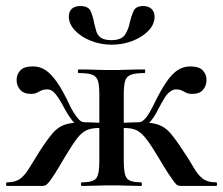

<svg xmlns="http://www.w3.org/2000/svg" viewBox="-23 -616 739 636"><path d="M248 0Q245 0 245 -6Q245 -12 248 -12Q285 -12 295.5 -25Q306 -38 306 -81V-304Q306 -333 301.5 -348Q297 -363 282.5 -368.5Q268 -374 237 -374Q235 -374 235 -380Q235 -386 237 -386Q266 -386 293 -385Q320 -384 347 -384Q374 -384 400.5 -385Q427 -386 456 -386Q458 -386 458 -380Q458 -374 456 -374Q426 -374 411 -368.5Q396 -363 391.5 -348Q387 -333 387 -304V-81Q387 -38 397.5 -25Q408 -12 444 -12Q447 -12 447 -6Q447 0 444 0Q424 0 399 -1Q374 -2 347 -2Q320 -2 294.5 -1Q269 0 248 0ZM0 0Q-3 0 -3 -6Q-3 -12 0 -12Q28 -12 44 -24Q60 -36 74 -59.5Q88 -83 109 -116Q135 -156 152.5 -176Q170 -196 193 -203.5Q216 -211 257 -211Q264 -211 279.5 -210.5Q295 -210 313 -209Q331 -208 344 -207L343 -189Q320 -192 303 -192Q280 -192 263.5 -184.5Q247 -177 231.5 -156.5Q216 -136 192 -96Q171 -60 158.5 -40.5Q146 -21 139 -12.5Q132 -4 127 -2Q122 0 116 0ZM257 -192Q239 -192 223.5 -208.5Q208 -225 191 -256Q180 -277 170.5 -291.5Q161 -306 152.5 -313Q144 -320 133 -320Q122 -320 114.5 -316.5Q107 -313 99.5 -309Q92 -305 79 -305Q56 -305 44 -318.5Q32 -332 32 -351Q32 -370 44.5 -383Q57 -396 86 -396Q109 -396 127.5 -384Q146 -372 166 -343.5Q186 -315 210 -263Q215 -253 222.5 -241Q230 -229 238.5 -220Q247 -211 257 -211ZM578 0Q571 0 566 -2Q561 -4 554.5 -12.5Q548 -21 535 -40.5Q522 -60 501 -96Q477 -136 461 -156.5Q445 -177 429.5 -184.5Q414 -192 390 -192Q373 -192 351 -189L350 -207Q363 -208 381 -209Q399 -210 414.5 -210.5Q430 -211 436 -211Q477 -211 500 -203.5Q523 -196 540.5 -176Q558 -156 584 -116Q606 -83 619.5 -59.5Q633 -36 649 -24Q665 -12 693 -12Q696 -12 696 -6Q696 0 693 0ZM436 -192V-211Q446 -211 455 -220Q464 -229 471 -241Q478 -253 483 -263Q508 -315 527.5 -343.5Q547 -372 566 -384Q585 -396 607 -396Q636 -396 648.5 -383Q661 -370 661 -351Q661 -332 649.5 -318.5Q638 -305 614 -305Q601 -305 593.5 -309Q586 -313 578.5 -316.5Q571 -320 560 -320Q551 -320 541 -313Q531 -306 522 -291.5Q513 -277 502 -256Q487 -225 470.5 -208.5Q454 -192 436 -192ZM346 -483Q379 -483 391 -501Q403 -519 407 -542Q412 -563 419.5 -579.5Q427 -596 451 -596Q469 -596 479 -586.5Q489 -577 489 -561Q489 -535 468.5 -514Q448 -493 416 -480.5Q384 -468 347 -468Q310 -468 277.5 -481Q245 -494 225 -515.5Q205 -537 205 -561Q205 -577 214.5 -586.5Q224 -596 243 -596Q270 -596 277.5 -578.5Q285 -561 289 -539Q292 -526 296 -512.5Q300 -499 311.5 -491Q323 -483 346 -483Z"/></svg>

Font: Cormorant SemiBold
Style: Regular
Weight: 600
Designer: Christian Thalmann (Catharsis Fonts)
Foundry: Catharsis Fonts
Version: Version 4.000